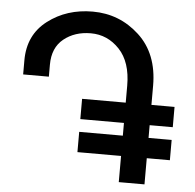

<svg xmlns="http://www.w3.org/2000/svg" viewBox="-51 -760 822 811"><g transform="rotate(5 360.0 -354.0)"><path d="M591 0H482V-111H297V-197H482V-251H297V-337H482V-409Q482 -509 431.5 -562.5Q381 -616 310 -616Q242 -616 195.5 -578.5Q149 -541 149 -469V-418H40V-478Q40 -586 120 -647Q200 -708 310 -708Q424 -708 507.5 -631Q591 -554 591 -418V-337H689V-251H591V-197H689V-111H591Z"/></g></svg>

Font: LT Superior Semi-bold
Style: Regular
Weight: 600
Designer: Daniel Lyons
Foundry: LyonsType
Version: Version 1.0